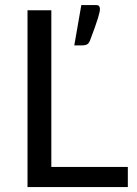

<svg xmlns="http://www.w3.org/2000/svg" viewBox="-20 -758 554 778"><path d="M498 -81.5H188V-716.5H91.5V0H498ZM368.5 -737.5H309.5L281 -574H312C320.3 -574 326.9 -575.2 331.8 -577.5C336.6 -579.8 340.7 -584.7 344 -592C352.3 -614 359.2 -632.5 364.5 -647.5C369.8 -662.5 374 -674.9 377 -684.8C380 -694.6 382.1 -702.2 383.2 -707.8C384.4 -713.2 385 -717.7 385 -721C385 -725 384.1 -728.8 382.2 -732.2C380.4 -735.8 375.8 -737.5 368.5 -737.5Z"/></svg>

Font: LatoLatin
Style: Regular
Weight: 400
Designer: Lukasz Dziedzic with Adam Twardoch and Botio Nikoltchev
Foundry: tyPoland Lukasz Dziedzic
Version: Version 2.015; 2015-08-06; http://www.latofonts.com/